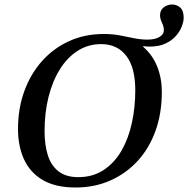

<svg xmlns="http://www.w3.org/2000/svg" viewBox="-20 -820 836 853"><path d="M316 13Q226 13 169.5 -20.5Q113 -54 86.5 -112.5Q60 -171 60 -247Q60 -338 88 -415Q116 -492 167 -549Q218 -606 287.5 -637.5Q357 -669 441 -669Q481 -669 514 -662.5Q547 -656 576.5 -650Q606 -644 635 -644Q668 -644 688 -655.5Q708 -667 708 -687Q708 -702 699.5 -719.5Q691 -737 691 -752Q691 -775 707.5 -787.5Q724 -800 745 -800Q765 -800 780.5 -786.5Q796 -773 796 -741Q796 -725 788 -703.5Q780 -682 762.5 -661.5Q745 -641 716 -627Q687 -613 645 -613Q639 -613 630.5 -613.5Q622 -614 617 -615L616 -612Q658 -576 678.5 -524Q699 -472 699 -412Q699 -317 671 -239Q643 -161 591.5 -105Q540 -49 470 -18Q400 13 316 13ZM328 -33Q393 -33 441 -65Q489 -97 520 -151Q551 -205 566 -274.5Q581 -344 581 -419Q581 -520 541 -572Q501 -624 429 -624Q372 -624 325.5 -594.5Q279 -565 246 -512Q213 -459 195.5 -389Q178 -319 178 -237Q178 -178 192 -132Q206 -86 239 -59.5Q272 -33 328 -33Z"/></svg>

Font: STIX Two Text Medium
Style: Italic
Weight: 500
Italic angle: -12°
Designer: Ross Mills, John Hudson & Paul Hanslow, Tiro Typeworks Ltd; with prior portions MicroPress Inc. and Coen Hoffman, Elsevi
Foundry: Tiro Typeworks Ltd
Version: Version 2.13 b171